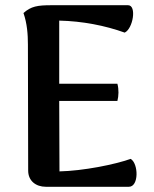

<svg xmlns="http://www.w3.org/2000/svg" viewBox="-20 -716 589 736"><path d="M481 -107C419 -85 298 -61 208 -59L207 -329H430C435 -348 436 -373 430 -395H207V-637C296 -635 383 -618 458 -591C490 -606 505 -696 471 -696H177C124 -696 99 -692 70 -666C84 -626 87 -584 87 -545L88 -62C88 -23 117 0 156 0H474C513 0 511 -89 481 -107Z"/></svg>

Font: Arima Koshi ExtraBold
Style: Regular
Weight: 800
Designer: Joana Correia and Natanael Gama
Foundry: NDISCOVER
Version: Version 1.019;PS 001.019;hotconv 1.0.88;makeotf.lib2.5.64775